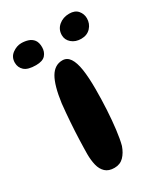

<svg xmlns="http://www.w3.org/2000/svg" viewBox="-178 -644 634 735"><g transform="rotate(-30 139.0 -277.0)"><path d="M106.8 22.5Q81.4 22.5 67.3 9.3Q53.1 -3.9 47.7 -26.2Q42.3 -48.4 42.3 -75.8Q42.3 -88.9 42.8 -104.5Q43.2 -120.1 43.8 -137.8Q44.4 -155.6 45.4 -174.4Q46.4 -193.2 47.8 -213.1Q49.1 -232.9 50.9 -253Q52.7 -273.2 54.7 -292.6Q64.7 -366.1 84.6 -400.1Q104.6 -434 138.8 -434Q159.2 -434 171.5 -415.7Q183.7 -397.4 189.1 -362.3Q194.4 -327.2 194.4 -276.2Q194.4 -253.4 193.8 -230.2Q193.2 -207 191.9 -184.6Q190.7 -162.2 188.8 -141.1Q186.9 -120 184.6 -100.9Q182.2 -81.8 179.3 -65.4Q176.4 -48.9 172.9 -36.1Q163.9 -10.1 147.9 6.2Q131.8 22.5 106.8 22.5ZM43.2 -468.1Q7.2 -468.1 -7.9 -481.9Q-23 -495.7 -23 -516.6Q-23 -541.8 -3.9 -555.7Q15.2 -569.6 35.3 -569.6Q51.5 -569.6 65.8 -565Q80 -560.3 88.7 -548.8Q97.3 -537.2 97.3 -516.4Q97.3 -496.1 85 -482.1Q72.7 -468.1 43.2 -468.1ZM243.9 -469Q218.5 -469 202 -483.1Q185.5 -497.2 185.5 -518.1Q185.5 -543.5 204.4 -559.6Q223.4 -575.7 250.9 -575.7Q276.2 -575.7 288.8 -560.7Q301.2 -545.8 301.2 -526.6Q301.2 -502.9 285.5 -485.9Q269.7 -469 243.9 -469Z"/></g></svg>

Font: Gluten Thin
Style: Regular
Weight: 100
Designer: Tyler Finck
Foundry: Etcetera Type Company
Version: Version 1.300